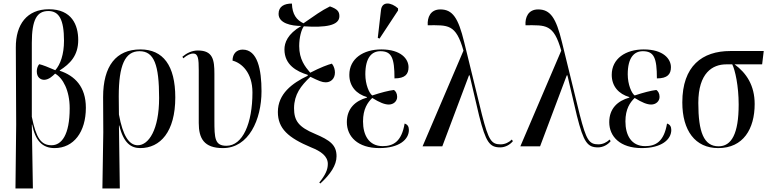

<svg xmlns="http://www.w3.org/2000/svg" viewBox="-20 -823 4330 1080"><path d="M67 237H165L159 -122H161C178 -35 216 10 287 10C395 10 463 -81 463 -217C463 -335 401 -397 316 -425V-427C374 -464 420 -510 420 -598C420 -682 384 -771 255 -771C132 -771 68 -686 69 -555L71 -123ZM270 -6C210 -6 183 -48 159 -166V-582C159 -713 188 -761 252 -761C312 -761 340 -713 340 -594C340 -517 320 -461 291 -428C255 -444 219 -458 201 -462C189 -449 187 -432 187 -421C187 -389 207 -374 229 -374C255 -375 276 -395 290 -409C334 -384 372 -314 372 -214C372 -63 326 -6 270 -6Z M556 237H654L649 -117H651C675 -18 717 10 769 10C881 10 966 -81 966 -275C966 -455 897 -545 770 -545C633 -545 560 -452 560 -277L561 -79ZM755 -6C706 -6 671 -59 649 -179L648 -281C648 -456 683 -535 765 -535C847 -535 875 -458 875 -272C875 -93 816 -6 755 -6Z M1234 10C1379 10 1451 -150 1451 -310C1451 -431 1429 -544 1345 -544C1311 -544 1288 -521 1288 -482C1339 -469 1400 -415 1400 -303C1400 -129 1345 -3 1254 -3C1188 -3 1186 -45 1186 -147V-408C1186 -486 1178 -539 1093 -539C1059 -539 1030 -524 1006 -504L1011 -495C1034 -515 1054 -522 1066 -522C1095 -522 1098 -492 1098 -427V-131C1098 -45 1127 10 1234 10Z M1782 209C1839 157 1873 106 1873 56C1873 -7 1837 -34 1752 -70C1658 -109 1634 -145 1634 -215C1635 -292 1672 -340 1726 -391C1773 -368 1792 -360 1811 -360C1838 -359 1864 -378 1864 -415C1864 -429 1860 -449 1847 -465C1826 -460 1781 -443 1725 -414C1696 -448 1663 -489 1663 -564C1663 -612 1675 -656 1689 -675C1811 -667 1889 -679 1889 -732C1889 -758 1878 -772 1836 -787C1787 -763 1751 -736 1687 -692C1649 -710 1624 -741 1622 -803C1579 -803 1547 -787 1547 -745C1547 -692 1618 -677 1675 -677C1597 -632 1580 -582 1580 -545C1580 -458 1649 -421 1711 -402V-397C1623 -355 1543 -295 1543 -193C1543 -100 1601 -48 1730 6C1786 28 1824 56 1824 99C1824 131 1811 160 1776 204Z M2115 -606 2219 -764V-776C2181 -810 2129 -818 2123 -766L2105 -610ZM2114 10C2225 10 2280 -38 2280 -92C2280 -110 2273 -123 2256 -128C2239 -27 2193 -1 2133 -1C2054 -1 2022 -64 2022 -140C2022 -210 2048 -247 2074 -272C2116 -246 2144 -235 2167 -235C2193 -235 2214 -253 2214 -278C2214 -297 2206 -310 2196 -317C2165 -313 2125 -303 2074 -286C2057 -298 2035 -347 2035 -405C2035 -499 2071 -535 2120 -535C2183 -535 2199 -497 2199 -382C2259 -382 2278 -406 2278 -445C2278 -491 2236 -545 2125 -545C2023 -545 1945 -493 1945 -402C1945 -337 1985 -294 2044 -277V-274C1979 -256 1931 -213 1931 -136C1931 -55 1992 10 2114 10Z M2357 0H2468L2618 -399H2621V-402L2675 -172C2713 -21 2735 6 2794 6C2822 6 2849 -9 2865 -29L2859 -38C2843 -22 2820 -11 2796 -11C2744 -11 2728 -34 2691 -178L2591 -586C2558 -722 2526 -770 2457 -770C2401 -770 2383 -725 2386 -681C2500 -681 2544 -690 2587 -538Z M2907 0H3018L3168 -399H3171V-402L3225 -172C3263 -21 3285 6 3344 6C3372 6 3399 -9 3415 -29L3409 -38C3393 -22 3370 -11 3346 -11C3294 -11 3278 -34 3241 -178L3141 -586C3108 -722 3076 -770 3007 -770C2951 -770 2933 -725 2936 -681C3050 -681 3094 -690 3137 -538Z M3590 10C3701 10 3756 -38 3756 -92C3756 -110 3749 -123 3732 -128C3715 -27 3669 -1 3609 -1C3530 -1 3498 -64 3498 -140C3498 -210 3524 -247 3550 -272C3592 -246 3620 -235 3643 -235C3669 -235 3690 -253 3690 -278C3690 -297 3682 -310 3672 -317C3641 -313 3601 -303 3550 -286C3533 -298 3511 -347 3511 -405C3511 -499 3547 -535 3596 -535C3659 -535 3675 -497 3675 -382C3735 -382 3754 -406 3754 -445C3754 -491 3712 -545 3601 -545C3499 -545 3421 -493 3421 -402C3421 -337 3461 -294 3520 -277V-274C3455 -256 3407 -213 3407 -136C3407 -55 3468 10 3590 10Z M4020 10C4161 10 4225 -98 4225 -238C4225 -342 4179 -412 4112 -461H4267L4276 -536H4088C3930 -536 3818 -452 3818 -247C3818 -89 3890 10 4020 10ZM4022 0C3939 0 3908 -80 3908 -244C3908 -413 3988 -461 4065 -461H4099C4115 -429 4135 -340 4135 -235C4135 -71 4095 0 4022 0Z"/></svg>

Font: Noto Serif Display Condensed
Style: Regular
Weight: 400
Width: 3
Designer: Monotype Design Team
Foundry: Monotype Imaging Inc.
Version: Version 2.009